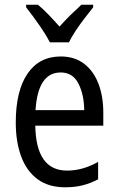

<svg xmlns="http://www.w3.org/2000/svg" viewBox="-20 -786 502 816"><path d="M238 -546Q297 -546 337.5 -515Q378 -484 398.5 -430Q419 -376 419 -308V-252H130Q133 -61 265 -61Q332 -61 397 -98V-24Q365 -7 331.5 1.5Q298 10 257 10Q186 10 139.5 -24.5Q93 -59 70 -121Q47 -183 47 -265Q47 -400 97 -473Q147 -546 238 -546ZM238 -478Q141 -478 131 -318H338Q337 -385 313 -431.5Q289 -478 238 -478ZM192 -606Q175 -639 146 -680.5Q117 -722 91 -755V-766H141Q162 -749 186 -724Q210 -699 233 -673Q259 -702 279.5 -722Q300 -742 326 -766H376V-755Q360 -735 340 -709Q320 -683 302 -656Q284 -629 273 -606Z"/></svg>

Font: Noto Sans Myanmar Condensed
Style: Regular
Weight: 400
Width: 3
Designer: Monotype Design Team
Foundry: Monotype Imaging Inc.
Version: Version 2.107; ttfautohint (v1.8.4.7-5d5b)